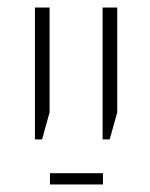

<svg xmlns="http://www.w3.org/2000/svg" viewBox="-20 -606 400 511"><path d="M253 -235V-586H292V-307L272 -235ZM73 -235V-586H112V-307L92 -235ZM113 -115V-145H254V-115Z"/></svg>

Font: Noto Sans Hebrew SemiCondensed ExtraLight
Style: Regular
Weight: 200
Width: 4
Designer: Monotype Design Team
Foundry: Monotype Imaging Inc.
Version: Version 2.004; ttfautohint (v1.8.4.7-5d5b)